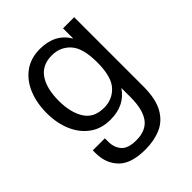

<svg xmlns="http://www.w3.org/2000/svg" viewBox="-219 -654 1036 1036"><g transform="rotate(-45 299.0 -136.5)"><path d="M285 -60Q349 -60 390.5 -105.5Q432 -151 432 -260Q432 -369 390.5 -414.5Q349 -460 285 -460Q211 -460 174.5 -407Q138 -354 138 -259Q138 -172 172.5 -116Q207 -60 285 -60ZM264 10Q194 10 145 -26Q96 -62 70.5 -123Q45 -184 45 -259Q45 -336 70.5 -397.5Q96 -459 145 -494.5Q194 -530 264 -530Q379 -530 431 -442V-520H516V8Q516 103 485.5 157.5Q455 212 402.5 234.5Q350 257 284 257Q176 257 128 208.5Q80 160 79 84V59H171V84Q171 130 196.5 158.5Q222 187 283 187Q358 187 392 140.5Q426 94 426 0V-70Q373 10 264 10Z"/></g></svg>

Font: Hedvig Letters Sans
Style: Regular
Weight: 400
Designer: Alexander Örn & Tor Weibull
Foundry: Kanon Foundry
Version: Version 1.000; ttfautohint (v1.8.4.7-5d5b)